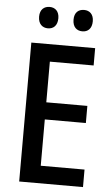

<svg xmlns="http://www.w3.org/2000/svg" viewBox="-60 -944 573 983"><g transform="rotate(5 226.5 -452.0)"><path d="M105 -850C105 -812 127 -794 155 -794C183 -794 204 -812 204 -850C204 -886 183 -904 155 -904C127 -904 105 -887 105 -850ZM282 -850C282 -812 303 -794 332 -794C360 -794 381 -812 381 -850C381 -886 360 -904 332 -904C303 -904 282 -887 282 -850ZM405 0V-90H180V-328H391V-416H180V-625H405V-714H77V0Z"/></g></svg>

Font: Noto Sans Devanagari Condensed Medium
Style: Regular
Weight: 500
Width: 3
Designer: Jelle Bosma - Monotype Design Team
Foundry: Monotype Imaging Inc.
Version: Version 2.004